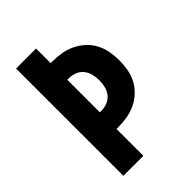

<svg xmlns="http://www.w3.org/2000/svg" viewBox="-215 -832 930 930"><g transform="rotate(-45 250.0 -367.5)"><path d="M70 0V-735H207V-635H218Q249 -635 279.5 -630Q310 -625 338 -611.5Q366 -598 389 -577Q412 -556 426.5 -528.5Q441 -501 446.5 -470.5Q452 -440 452 -409Q452 -379 446.5 -348Q441 -317 426.5 -290Q412 -263 389 -241.5Q366 -220 338 -207Q310 -194 279.5 -189Q249 -184 218 -184H207V0ZM207 -298H218Q239 -298 259 -306Q279 -314 292 -330.5Q305 -347 310 -367.5Q315 -388 315 -409Q315 -430 310 -451Q305 -472 292 -488.5Q279 -505 259 -513Q239 -521 218 -521H207Z"/></g></svg>

Font: Iosevka Term Curly Heavy
Style: Regular
Weight: 900
Designer: Belleve Invis
Foundry: Belleve Invis
Version: Version 32.3.0